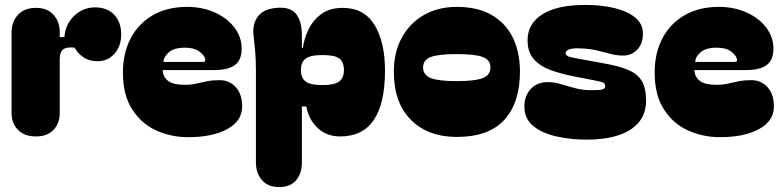

<svg xmlns="http://www.w3.org/2000/svg" viewBox="-20 -555 3186 781"><path d="M126 0Q79 0 53 -27Q27 -54 27 -95V-423Q27 -466 53 -494.5Q79 -523 126 -523Q173 -523 198 -494.5Q223 -466 223 -425V-404H242Q246 -457 282 -491Q318 -525 367 -525Q416 -525 444.5 -495Q473 -465 473 -415Q473 -368 446 -337Q419 -306 377 -306Q342 -306 318.5 -322.5Q295 -339 284 -361Q252 -365 237.5 -354.5Q223 -344 223 -313V-95Q223 -54 198 -27Q173 0 126 0Z M480 -260Q480 -339 511.5 -399Q543 -459 601.5 -493Q660 -527 741 -527Q804 -527 854.5 -504Q905 -481 934 -442.5Q963 -404 963 -358Q963 -310 935 -290Q907 -270 852 -270H642Q642 -244 662.5 -227Q683 -210 732 -210Q757 -210 778.5 -215Q800 -220 822.5 -224.5Q845 -229 873 -229Q913 -229 939 -200.5Q965 -172 965 -122Q965 -63 904.5 -30Q844 3 746 3Q677 3 616.5 -24Q556 -51 518 -109.5Q480 -168 480 -260ZM804 -303Q819 -303 814 -317Q810 -331 790 -346Q770 -361 732 -361Q688 -361 666.5 -342Q645 -323 645 -303Z M1364 0Q1309 0 1272.5 -34Q1236 -68 1226 -122H1208V108Q1208 149 1185 177.5Q1162 206 1115 206Q1070 206 1045.5 177.5Q1021 149 1021 106V-268Q1021 -318 1017.5 -352.5Q1014 -387 1011 -415Q1007 -457 1028 -486.5Q1049 -516 1096 -522Q1157 -530 1182.5 -500.5Q1208 -471 1208 -409V-361L1212 -360Q1217 -399 1235.5 -436.5Q1254 -474 1288 -498.5Q1322 -523 1374 -523Q1461 -523 1503.5 -453.5Q1546 -384 1546 -268Q1546 0 1364 0ZM1204 -270Q1204 -254 1208 -245Q1214 -226 1233.5 -217.5Q1253 -209 1292 -209Q1342 -209 1360.5 -224Q1379 -239 1379 -270Q1379 -302 1361 -316.5Q1343 -331 1293 -331Q1253 -331 1233.5 -322.5Q1214 -314 1208 -295Q1204 -286 1204 -270Z M1838 2Q1721 2 1651.5 -67.5Q1582 -137 1582 -264Q1582 -342 1614 -401Q1646 -460 1703.5 -493.5Q1761 -527 1838 -527Q1924 -527 1981 -493.5Q2038 -460 2066.5 -401Q2095 -342 2095 -264Q2095 -137 2031.5 -67.5Q1968 2 1838 2ZM1701 -281Q1701 -250 1732 -237.5Q1763 -225 1838 -225Q1913 -225 1944 -237.5Q1975 -250 1975 -281Q1975 -311 1944 -323Q1913 -335 1838 -335Q1763 -335 1732 -323Q1701 -311 1701 -281Z M2369 13Q2300 13 2241.5 -0.5Q2183 -14 2148 -43.5Q2113 -73 2113 -122Q2113 -165 2139 -193Q2165 -221 2208 -221Q2235 -221 2262.5 -212.5Q2290 -204 2321 -196Q2352 -188 2388 -188Q2420 -188 2431 -191.5Q2442 -195 2442 -205Q2442 -217 2428.5 -221Q2415 -225 2383 -231L2311 -245Q2266 -254 2223.5 -268.5Q2181 -283 2153.5 -312Q2126 -341 2126 -391Q2126 -459 2186.5 -497Q2247 -535 2362 -535Q2428 -535 2480.5 -522Q2533 -509 2564 -483.5Q2595 -458 2595 -420Q2596 -379 2573 -354Q2550 -329 2515 -329Q2490 -329 2464.5 -335.5Q2439 -342 2409.5 -349.5Q2380 -357 2342 -358Q2315 -360 2298 -355Q2281 -350 2281 -339Q2281 -327 2301 -322.5Q2321 -318 2361 -311L2432 -298Q2497 -287 2535.5 -270.5Q2574 -254 2591 -225Q2608 -196 2608 -145Q2608 -92 2577.5 -56.5Q2547 -21 2493 -4Q2439 13 2369 13Z M2643 -260Q2643 -339 2674.5 -399Q2706 -459 2764.5 -493Q2823 -527 2904 -527Q2967 -527 3017.5 -504Q3068 -481 3097 -442.5Q3126 -404 3126 -358Q3126 -310 3098 -290Q3070 -270 3015 -270H2805Q2805 -244 2825.5 -227Q2846 -210 2895 -210Q2920 -210 2941.5 -215Q2963 -220 2985.5 -224.5Q3008 -229 3036 -229Q3076 -229 3102 -200.5Q3128 -172 3128 -122Q3128 -63 3067.5 -30Q3007 3 2909 3Q2840 3 2779.5 -24Q2719 -51 2681 -109.5Q2643 -168 2643 -260ZM2967 -303Q2982 -303 2977 -317Q2973 -331 2953 -346Q2933 -361 2895 -361Q2851 -361 2829.5 -342Q2808 -323 2808 -303Z"/></svg>

Font: Bagel Fat One
Style: Regular
Weight: 400
Designer: Kyung-won Kim
Foundry: JAMO
Version: Version 1.000; ttfautohint (v1.8.4.7-5d5b);gftools[0.9.28]